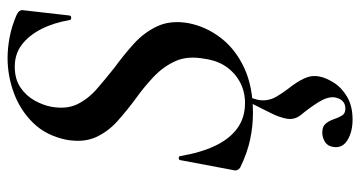

<svg xmlns="http://www.w3.org/2000/svg" viewBox="-242 -434 951 507"><g transform="rotate(-90 233.5 -180.5)"><path d="M189 12Q154 12 118.5 4.5Q83 -3 44 -22Q40 -25 38 -29.5Q36 -34 38 -41L64 -179Q64 -184 69.5 -184Q75 -184 75 -179Q84 -126 102 -88Q120 -50 148 -29.5Q176 -9 215 -9Q244 -9 268.5 -21.5Q293 -34 310 -57.5Q327 -81 332 -117Q340 -161 325.5 -193Q311 -225 284 -250.5Q257 -276 226 -298Q195 -321 167 -346Q139 -371 124.5 -403.5Q110 -436 118 -481Q129 -534 162 -568Q195 -602 240.5 -619Q286 -636 334 -636Q360 -636 389 -630.5Q418 -625 448 -612Q462 -605 460 -595L446 -472Q445 -468 440 -468Q435 -468 434 -472Q427 -514 410.5 -546.5Q394 -579 369.5 -598Q345 -617 311 -617Q278 -617 256 -602Q234 -587 221.5 -564.5Q209 -542 205 -520Q198 -480 212 -451.5Q226 -423 252.5 -400Q279 -377 308 -354Q341 -330 371 -303Q401 -276 417.5 -241Q434 -206 426 -159Q417 -112 387 -73Q357 -34 307.5 -11Q258 12 189 12ZM171 275Q139 275 117 261.5Q95 248 99 224Q101 209 112.5 202Q124 195 137 195Q153 195 160.5 204Q168 213 172 225Q176 237 181.5 246.5Q187 256 200 256Q225 256 230 227Q232 209 217.5 185.5Q203 162 183 138Q170 121 173.5 101.5Q177 82 188 60L218 0H232Q221 24 222 41.5Q223 59 231.5 73.5Q240 88 252 104Q271 128 280 147.5Q289 167 285 187Q282 204 269 225Q256 246 231.5 260.5Q207 275 171 275Z"/></g></svg>

Font: Cormorant Garamond Light SemiBold
Style: Italic
Weight: 600
Italic angle: -10°
Version: Version 4.001